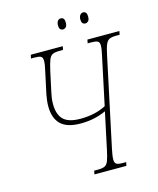

<svg xmlns="http://www.w3.org/2000/svg" viewBox="-126 -950 855 1038"><g transform="rotate(-15 301.5 -431.0)"><path d="M272 0 276 -20H297Q322 -20 335 -26Q348 -32 355.5 -51Q363 -70 371 -108L415 -315Q385 -301 349.5 -293Q314 -285 272 -285Q196 -285 161 -319.5Q126 -354 126 -420Q126 -435 128 -452.5Q130 -470 133 -485L159 -606Q168 -645 168 -663Q168 -683 158 -688.5Q148 -694 124 -694H103L107 -714H286L282 -694H261Q237 -694 224 -688Q211 -682 203.5 -663.5Q196 -645 187 -606L163 -495Q159 -478 156.5 -461Q154 -444 154 -425Q154 -367 182.5 -338.5Q211 -310 278 -310Q360 -310 421 -342L477 -606Q481 -623 483.5 -638.5Q486 -654 486 -664Q486 -683 475.5 -688.5Q465 -694 441 -694H420L424 -714H603L599 -694H578Q555 -694 542 -688Q529 -682 521 -663.5Q513 -645 505 -606L399 -108Q395 -89 393 -75Q391 -61 391 -51Q391 -32 401 -26Q411 -20 434 -20H455L451 0ZM437 -801Q415 -801 415 -829Q415 -843 421.5 -852.5Q428 -862 439 -862Q460 -862 460 -834Q460 -815 452.5 -808Q445 -801 437 -801ZM312 -801Q290 -801 290 -829Q290 -843 296 -852.5Q302 -862 314 -862Q335 -862 335 -834Q335 -815 327.5 -808Q320 -801 312 -801Z"/></g></svg>

Font: Noto Serif ExtraCondensed Thin
Style: Italic
Weight: 100
Width: 2
Italic angle: -12°
Designer: Monotype Design Team
Foundry: Monotype Imaging Inc.
Version: Version 2.013